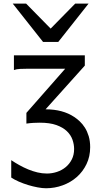

<svg xmlns="http://www.w3.org/2000/svg" viewBox="-20 -801 540 1051"><path d="M444.3 -498V-441.9L229.5 -202.6Q276.9 -202.6 315.9 -192.1Q355 -181.6 385.7 -161.1Q400.9 -151.4 416.5 -136.7Q432.1 -122.1 444.8 -102.1Q457.5 -82 465.6 -55.4Q473.6 -28.8 473.6 4.9Q473.6 55.7 453.6 97.2Q433.6 138.7 400.4 168Q367.2 197.3 323.2 213.4Q279.3 229.5 231.9 229.5Q211.9 229.5 185.8 224.6Q159.7 219.7 133.3 211.7Q106.9 203.6 82.5 192.9Q58.1 182.1 41.5 170.9V75.7Q62.5 89.8 86.2 103Q109.9 116.2 134.8 126.5Q159.7 136.7 185.3 142.8Q210.9 148.9 236.8 148.9Q264.6 148.9 291.5 140.1Q318.4 131.3 339.4 114Q360.4 96.7 373 71.8Q385.7 46.9 385.7 14.6Q385.7 -10.7 376.7 -36.4Q367.7 -62 346.2 -82.8Q324.7 -103.5 288.6 -116.5Q252.4 -129.4 197.8 -129.4Q181.2 -129.4 163.1 -128.4Q145 -127.4 124.5 -124.5V-183.1L336.9 -424.8H131.8Q109.9 -424.8 89.8 -423.8Q69.8 -422.9 56.2 -417.5V-498ZM123 -781.2 257.3 -644.5 391.6 -781.2H464.8L298.8 -571.3H215.8L49.8 -781.2Z"/></svg>

Font: Andika Eur
Style: Regular
Weight: 400
Designer: Victor Gaultney, Annie Olsen, Julie Remington, Don Collingsworth, Eric Hays, Becca Hirsbrunner
Foundry: SIL International
Version: Version 5.000